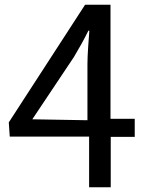

<svg xmlns="http://www.w3.org/2000/svg" viewBox="-20 -762 622 808"><path d="M21 -187H355V26H446V-186H547V-262H445V-742H338L17 -247ZM116 -260 291 -522C313 -559 334 -596 352 -633H356C353 -593 348 -531 348 -493V-256Z"/></svg>

Font: GenEiGothic-pro-Regular
Style: Regular
Weight: 400
Designer: Ryoko NISHIZUKA (kana & ideographs); Paul D. Hunt (Latin, Greek & Cyrillic); Wenlong ZHANG (bopomofo); Sandoll Communica
Foundry: Adobe Systems Incorporated; o_tamon
Version: Version 1.000.140830